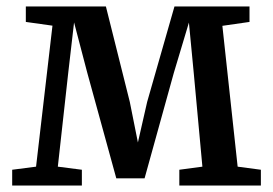

<svg xmlns="http://www.w3.org/2000/svg" viewBox="-20 -571 840 591"><path d="M17.5 0V-48.5L91 -58L141.5 -492L59.5 -503.5V-551H306L379.5 -257.5L404.5 -132.5L433 -257.5L517 -551H748V-503.5L664.5 -491.5L711.5 -58L783 -48.5V0H532V-48.5L603 -58L576.5 -345L561.5 -501.5L515 -346.5L425 -22H338L248.5 -347.5L208 -502L190 -346.5L158 -58L232 -48.5V0Z"/></svg>

Font: Merriweather 28pt Medium
Style: Regular
Weight: 500
Version: Version 2.100